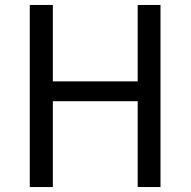

<svg xmlns="http://www.w3.org/2000/svg" viewBox="-20 -754 768 774"><path d="M100 0H193V-346H535V0H627V-734H535V-426H193V-734H100Z"/></svg>

Font: Source Han Sans HK
Style: Regular
Weight: 400
Designer: Ryoko NISHIZUKA 西塚涼子 (kana, bopomofo & ideographs); Paul D. Hunt (Latin, Greek & Cyrillic); Sandoll Communications 산돌커뮤니
Foundry: Adobe
Version: Version 2.000;hotconv 1.0.107;makeotfexe 2.5.65593